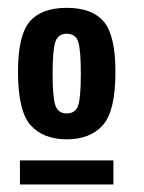

<svg xmlns="http://www.w3.org/2000/svg" viewBox="-20 -714 371 495"><path d="M272.4 -300.4H31.4V-238.4H272.4ZM115.6 -524.2Q115.6 -584.6 122.6 -605.8Q129.6 -627 152 -627Q175.2 -627 181.8 -605.8Q188.4 -584.6 188.4 -524.2Q188.4 -464 181.8 -442.8Q175.2 -421.6 152 -421.6Q129.6 -421.6 122.6 -442.8Q115.6 -464 115.6 -524.2ZM26.4 -529.2Q26.4 -427.2 59.1 -391Q91.8 -354.8 152 -354.8Q212.2 -354.8 244.9 -391Q277.6 -427.2 277.6 -528.6Q277.6 -623 247.5 -658.4Q217.4 -693.8 152 -693.8Q86.8 -693.8 56.6 -658.4Q26.4 -623 26.4 -529.2Z"/></svg>

Font: Secuela Light
Style: Regular
Weight: 300
Designer: Fernando Haro
Foundry: deFharo
Version: Version 1.708